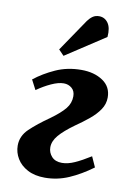

<svg xmlns="http://www.w3.org/2000/svg" viewBox="-91 -858 644 930"><g transform="rotate(10 231.5 -393.0)"><path d="M53 -443Q97 -478 154.5 -504Q212 -530 281 -530Q344 -530 386.5 -501.5Q429 -473 429 -420Q429 -388 410.5 -360.5Q392 -333 361.5 -308Q331 -283 296 -259Q246 -223 221.5 -194Q197 -165 197 -135Q197 -109 214.5 -89.5Q232 -70 265 -70Q294 -70 327.5 -85Q361 -100 404 -127L427 -76Q370 -34 313.5 -9.5Q257 15 196 15Q146 15 111 -3.5Q76 -22 58 -52Q40 -82 40 -116Q40 -163 77 -198.5Q114 -234 173 -275Q220 -309 242 -336Q264 -363 264 -397Q264 -423 247.5 -437Q231 -451 208 -451Q182 -451 147 -435Q112 -419 78 -395ZM265 -768Q276 -783 289 -792Q302 -801 320 -801Q348 -801 364.5 -777.5Q381 -754 377 -709L183 -582L157 -609Z"/></g></svg>

Font: Literata 36pt
Style: Bold Italic
Weight: 700
Italic angle: -2°
Designer: Latin by Veronika Burian and Jose Scaglione. Greek by Irene Vlachou. Cyrillic by Vera Evstafieva
Foundry: TypeTogether
Version: Version 3.002